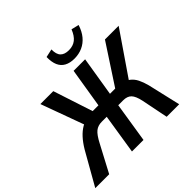

<svg xmlns="http://www.w3.org/2000/svg" viewBox="-251 -1152 1377 1377"><g transform="rotate(-45 438.0 -463.0)"><path d="M-33 0 109 -250Q136 -295 164.5 -326Q193 -357 225 -375.5Q257 -394 296 -399L239 -365L115 -705H246L350 -387L338 -404H403L452 -705H569L520 -404H588L562 -387L770 -705H909L676 -365L630 -399Q667 -393 692.5 -373.5Q718 -354 733.5 -323Q749 -292 760 -250L818 0H691L650 -204Q638 -260 616.5 -282Q595 -304 554 -304H504L456 0H339L387 -304H337Q298 -304 272 -283Q246 -262 216 -204L108 0ZM518 -762Q474 -762 443.5 -778.5Q413 -795 398.5 -828Q384 -861 385 -912L448 -926Q447 -877 468.5 -855Q490 -833 533 -833Q576 -833 604.5 -855.5Q633 -878 652 -926L710 -912Q694 -862 666.5 -829Q639 -796 601.5 -779Q564 -762 518 -762Z"/></g></svg>

Font: Nunito Sans 10pt Condensed
Style: Bold Italic
Weight: 700
Width: 3
Italic angle: -9°
Designer: Vernon Adams
Foundry: Vernon Adams
Version: Version 3.101;gftools[0.9.27]